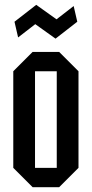

<svg xmlns="http://www.w3.org/2000/svg" viewBox="-20 -775 380 795"><path d="M35 -80V-480L115 -560H225L305 -480V-80L225 0H115ZM125 -80H215V-480H125ZM55 -620 40 -685 130 -755 214 -695 285 -750 300 -685 210 -615 126 -675Z"/></svg>

Font: Tektur Condensed
Style: Regular
Weight: 400
Width: 3
Designer: Adam Jagosz
Foundry: Adam Jagosz
Version: Version 1.005;gftools[0.9.30]